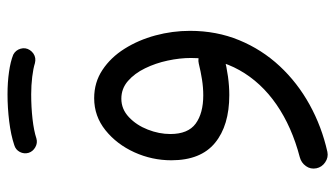

<svg xmlns="http://www.w3.org/2000/svg" viewBox="-208 -396 879 503"><g transform="rotate(-90 231.5 -144.5)"><path d="M82.6 -509.1Q86.1 -497.9 97.3 -491.5Q108.4 -485.2 120.2 -488.6Q140.4 -495.3 171.3 -498.8Q202.2 -502.3 235.8 -502.3Q244.5 -502.3 251.4 -506.5Q258.4 -510.7 262.6 -517.9Q266.8 -525.1 266.8 -533.3Q266.8 -546 257.7 -555.1Q248.6 -564.3 235.8 -564.3Q200.8 -564.3 165 -559.9Q129.2 -555.5 102.8 -546.6Q90.6 -543 84.9 -532Q79.2 -520.9 82.6 -509.1ZM204.8 -533.3Q204.8 -520.5 214 -511.4Q223.1 -502.3 235.8 -502.3Q259.3 -502.3 281.6 -499.6Q303.8 -496.9 317.6 -492.5Q324.3 -490.8 330.7 -491.7Q337.1 -492.7 342.6 -496.4Q348 -500.1 351.8 -505.8Q359.1 -517.1 355.4 -530.1Q351.7 -543 339.8 -549.3Q321.5 -556.6 294.5 -560.4Q267.5 -564.3 235.8 -564.3Q223.1 -564.3 214 -555.1Q204.8 -546 204.8 -533.3ZM225.8 -337.3Q178.6 -337.3 141.8 -307.7Q105 -278.1 84 -231.9Q63.1 -185.7 63.1 -135.2Q63.1 -58.2 108.6 -20.8Q154.1 16.7 233.9 16.7Q280.6 16.7 333.7 3.1Q346.7 -0.5 354.3 -13.2Q361.9 -25.9 357.3 -40.3Q353.5 -52.7 341.7 -59.6Q329.9 -66.5 316.3 -63.2Q295.7 -58.1 274.7 -54.8Q253.8 -51.5 233.3 -51.5Q186.3 -51.5 159.1 -71.4Q131.9 -91.4 131.9 -137.8Q131.9 -167.2 143.5 -196.8Q155 -226.4 176 -246.2Q197 -266.1 224.4 -266.1Q250.9 -266.1 270.8 -248.8Q290.7 -231.5 304.1 -203.9Q317.6 -176.2 324.3 -144.6Q331.1 -112.9 331.1 -83.9Q331.1 -13.5 299.2 43.3Q267.3 100.2 209 140.4Q150.7 180.6 71.1 201.4Q56.7 205.2 47.9 217.4Q39.1 229.7 42.1 244.8Q45 259.2 57.8 267.9Q70.5 276.7 85.1 273.7Q151.2 258.9 208.8 227.1Q266.4 195.3 309.8 148.7Q353.2 102.1 377.7 42.7Q402.2 -16.6 402.2 -86.3Q402.2 -132.3 390.2 -176.8Q378.2 -221.3 355.3 -257.7Q332.5 -294 299.8 -315.6Q267.2 -337.3 225.8 -337.3Z"/></g></svg>

Font: Mikhak VF
Style: Regular
Weight: 100
Designer: Amin Abedi
Version: Version 3.001